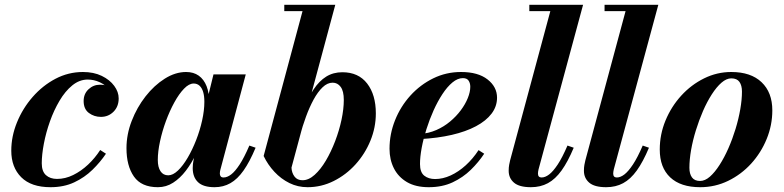

<svg xmlns="http://www.w3.org/2000/svg" viewBox="-20 -770 3268 800"><path d="M190.5 10Q110 10 68.5 -31.5Q27 -73 27 -142Q27 -202 50.8 -260.2Q74.5 -318.5 116 -366Q157.5 -413.5 211.2 -441.8Q265 -470 325.5 -470Q370.5 -470 404 -453.8Q437.5 -437.5 456 -412.2Q474.5 -387 474.5 -360Q474.5 -326 453 -304.5Q431.5 -283 400.5 -283Q372.5 -283 350.5 -299.2Q328.5 -315.5 328.5 -349Q328.5 -379 348.8 -398Q369 -417 396.5 -417Q414 -417 431.8 -411Q449.5 -405 461.5 -392.5Q473.5 -380 473.5 -360H449Q449 -380.5 434 -398.5Q419 -416.5 395.2 -427.5Q371.5 -438.5 345.5 -438.5Q311 -438.5 281.2 -414.2Q251.5 -390 228 -350.2Q204.5 -310.5 188 -264Q171.5 -217.5 162.8 -171.5Q154 -125.5 154 -89.5Q154 -56 171.5 -40.2Q189 -24.5 217.5 -24.5Q252 -24.5 285 -40.8Q318 -57 347 -84.2Q376 -111.5 397.5 -145L421.5 -129.5Q398 -94.5 365.2 -62.5Q332.5 -30.5 289.2 -10.2Q246 10 190.5 10Z M638 10Q569 10 538 -34.5Q507 -79 507 -152.5Q507 -210 528.8 -266.2Q550.5 -322.5 586.5 -368.5Q622.5 -414.5 666.5 -442.2Q710.5 -470 755.5 -470Q786.5 -470 808 -454.8Q829.5 -439.5 840.8 -410.8Q852 -382 852 -342.5Q852 -317 845.8 -281.2Q839.5 -245.5 827 -205.8Q814.5 -166 796.2 -127.8Q778 -89.5 754.2 -58.5Q730.5 -27.5 701.5 -8.8Q672.5 10 638 10ZM681 -39.5Q700.5 -39.5 721.5 -59.5Q742.5 -79.5 762 -112.8Q781.5 -146 797.2 -186.2Q813 -226.5 822.2 -268.2Q831.5 -310 831.5 -346Q831.5 -370 826.5 -386.8Q821.5 -403.5 811.5 -412.8Q801.5 -422 787 -422Q767.5 -422 746.8 -400.5Q726 -379 706.5 -343.5Q687 -308 671.5 -266Q656 -224 646.8 -181.2Q637.5 -138.5 637.5 -103.5Q637.5 -73.5 648.8 -56.5Q660 -39.5 681 -39.5ZM874 10Q827 10 805 -11Q783 -32 783 -69.5Q783 -78.5 783.8 -85.5Q784.5 -92.5 785.5 -97.5L801 -177.5L828 -257.5L842.5 -350L869.5 -460H1004L898 -62Q896 -54 896 -46.5Q896 -40 899.5 -35.2Q903 -30.5 911.5 -30.5Q926.5 -30.5 943 -43Q959.5 -55.5 978.5 -84.5Q997.5 -113.5 1019 -163.5L1045 -154.5Q1020.5 -96 995 -59.8Q969.5 -23.5 940 -6.8Q910.5 10 874 10Z M1261.5 10Q1221 10 1186 -7.2Q1151 -24.5 1123.5 -54Q1096 -83.5 1078.5 -120L1240.5 -723.5H1164.5V-750H1377L1194.5 -71.5Q1195.5 -50 1207 -34.5Q1218.5 -19 1240.5 -19Q1266 -19 1291 -41.5Q1316 -64 1337.8 -100.8Q1359.5 -137.5 1376.5 -182Q1393.5 -226.5 1403 -271.2Q1412.5 -316 1412.5 -353.5Q1412.5 -390.5 1399.5 -408Q1386.5 -425.5 1366 -425.5Q1344 -425.5 1324 -406.2Q1304 -387 1286.5 -354.8Q1269 -322.5 1254.8 -283.5Q1240.5 -244.5 1230 -205H1206.5Q1225 -266 1244.5 -314.8Q1264 -363.5 1287 -398Q1310 -432.5 1339.2 -450.8Q1368.5 -469 1406.5 -469Q1473.5 -469 1509.8 -422Q1546 -375 1546 -297.5Q1546 -239 1523.5 -184Q1501 -129 1461.5 -85.2Q1422 -41.5 1370.5 -15.8Q1319 10 1261.5 10Z M1766.5 10Q1712 10 1675.8 -11.2Q1639.5 -32.5 1621.2 -68.8Q1603 -105 1603 -150Q1603 -211.5 1626 -269Q1649 -326.5 1690 -371.8Q1731 -417 1785 -443.5Q1839 -470 1901 -470Q1972 -470 2011.5 -439Q2051 -408 2051 -363Q2051 -326.5 2028.2 -296.5Q2005.5 -266.5 1963.2 -244Q1921 -221.5 1862.5 -208Q1804 -194.5 1732 -190.5V-212Q1766.5 -214.5 1798 -228.2Q1829.5 -242 1855.2 -263.5Q1881 -285 1900 -310.5Q1919 -336 1929.2 -361.5Q1939.5 -387 1939.5 -408.5Q1939.5 -423.5 1932.5 -434Q1925.5 -444.5 1908.5 -444.5Q1887 -444.5 1865.2 -426.5Q1843.5 -408.5 1823.5 -378Q1803.5 -347.5 1786.5 -309.8Q1769.5 -272 1756.8 -231.8Q1744 -191.5 1737 -153.8Q1730 -116 1730 -86.5Q1730 -52 1747.8 -38Q1765.5 -24 1793 -24Q1825 -24 1857.8 -39Q1890.5 -54 1920.5 -81.2Q1950.5 -108.5 1974 -144.5L1997.5 -129.5Q1974 -94 1941.5 -62.2Q1909 -30.5 1865.8 -10.2Q1822.5 10 1766.5 10Z M2192 10Q2143.5 10 2121.5 -9Q2099.5 -28 2099.5 -58.5Q2099.5 -72.5 2101.5 -83.2Q2103.5 -94 2105.5 -102L2273 -723.5H2185.5V-750H2409.5L2224 -64.5Q2223 -60 2222.2 -55.5Q2221.5 -51 2221.5 -47Q2221.5 -30.5 2236.5 -30.5Q2251.5 -30.5 2268 -43Q2284.5 -55.5 2303.8 -84.5Q2323 -113.5 2344.5 -163.5L2370.5 -154.5Q2346 -96 2320 -59.8Q2294 -23.5 2263 -6.8Q2232 10 2192 10Z M2505.5 10Q2457 10 2435 -9Q2413 -28 2413 -58.5Q2413 -72.5 2415 -83.2Q2417 -94 2419 -102L2586.5 -723.5H2499V-750H2723L2537.5 -64.5Q2536.5 -60 2535.8 -55.5Q2535 -51 2535 -47Q2535 -30.5 2550 -30.5Q2565 -30.5 2581.5 -43Q2598 -55.5 2617.2 -84.5Q2636.5 -113.5 2658 -163.5L2684 -154.5Q2659.5 -96 2633.5 -59.8Q2607.5 -23.5 2576.5 -6.8Q2545.5 10 2505.5 10Z M2897.5 10Q2816 10 2772.5 -31Q2729 -72 2729 -147Q2729 -210 2753 -268Q2777 -326 2818.5 -371.5Q2860 -417 2913.8 -443.5Q2967.5 -470 3027 -470Q3108.5 -470 3153.2 -427.5Q3198 -385 3198 -310Q3198 -248.5 3174.5 -191Q3151 -133.5 3109.8 -88.2Q3068.5 -43 3014 -16.5Q2959.5 10 2897.5 10ZM2897 -16Q2917.5 -16 2938 -34Q2958.5 -52 2978.2 -82.8Q2998 -113.5 3015 -152.2Q3032 -191 3044.8 -232.8Q3057.5 -274.5 3064.5 -314.8Q3071.5 -355 3071.5 -388.5Q3071.5 -414 3061 -428.8Q3050.5 -443.5 3027 -443.5Q3007 -443.5 2986.2 -425.5Q2965.5 -407.5 2945.8 -376.8Q2926 -346 2909.2 -307.5Q2892.5 -269 2879.5 -227Q2866.5 -185 2859.5 -144.8Q2852.5 -104.5 2852.5 -71Q2852.5 -45.5 2863.2 -30.8Q2874 -16 2897 -16Z"/></svg>

Font: Bodoni Moda 9pt
Style: Bold Italic
Weight: 700
Italic angle: -13°
Designer: Owen Earl
Foundry: indestructible type
Version: Version 2.004